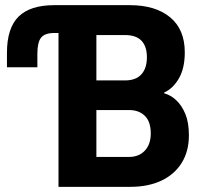

<svg xmlns="http://www.w3.org/2000/svg" viewBox="-20 -725 808 745"><path d="M207 0V-597H191Q154 -597 139.5 -579Q125 -561 125 -516V-464H7V-520Q7 -616 52 -660.5Q97 -705 191 -705H484Q583 -705 640 -658Q697 -611 697 -522Q697 -460 674 -420.5Q651 -381 617 -366V-363Q643 -356 664.5 -335.5Q686 -315 699.5 -282Q713 -249 713 -200Q713 -138 685 -93Q657 -48 606 -24Q555 0 485 0ZM354 -116H480Q519 -116 542 -140.5Q565 -165 565 -207Q565 -253 542 -275.5Q519 -298 481 -298H354ZM354 -413H466Q507 -413 528.5 -436.5Q550 -460 550 -503Q550 -545 529 -567Q508 -589 465 -589H354Z"/></svg>

Font: Nunito Sans 7pt Condensed ExtraBold
Style: Regular
Weight: 800
Width: 3
Designer: Vernon Adams
Foundry: Vernon Adams
Version: Version 3.101;gftools[0.9.27]